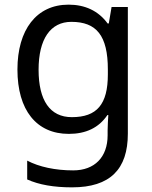

<svg xmlns="http://www.w3.org/2000/svg" viewBox="-20 -566 655 826"><path d="M275 -546C137 -546 55 -438 55 -267C55 -92 137 10 276 10C349 10 405 -16 442 -71H446C445 -59 443 -21 443 -5V16C443 110 387 167 295 167C218 167 148 152 97 125V206C148 229 212 240 290 240C454 240 530 162 530 9V-536H460L448 -465H443C403 -520 345 -546 275 -546ZM287 -472C395 -472 444 -413 444 -267V-246C444 -117 397 -62 289 -62C195 -62 146 -134 146 -266C146 -398 197 -472 287 -472Z"/></svg>

Font: Noto Sans Mahajani
Style: Regular
Weight: 400
Designer: Monotype Design Team
Foundry: Monotype Imaging Inc.
Version: Version 2.003